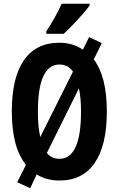

<svg xmlns="http://www.w3.org/2000/svg" viewBox="-20 -953 633 1024"><path d="M549.8 -357.9Q549.8 -178.7 485.4 -84.5Q420.9 9.8 296.9 9.8Q226.6 9.8 175.8 -22.9L141.1 50.8L71.8 19L118.2 -73.2Q76.7 -128.4 59.8 -199.2Q43 -270 43 -358.9Q43 -539.1 107.7 -632.1Q172.4 -725.1 296.9 -725.1Q368.2 -725.1 421.9 -688L455.1 -754.9L522.9 -723.1L480 -636.2Q549.8 -545.4 549.8 -357.9ZM182.1 -357.9Q182.1 -316.9 185.3 -283Q188.5 -249 194.8 -222.2L369.1 -570.8Q341.8 -608.9 297.9 -608.9Q182.1 -608.9 182.1 -357.9ZM412.1 -357.9Q412.1 -430.2 400.9 -481.9L230 -137.2Q255.4 -106 296.9 -106Q412.1 -106 412.1 -357.9ZM458 -933.1V-923.8Q444.8 -905.3 420.9 -877.9Q397 -850.6 370.1 -822.5Q343.3 -794.4 319.8 -772.9H227.1V-786.1Q253.4 -825.7 273.4 -862.5Q293.5 -899.4 309.1 -933.1Z"/></svg>

Font: Open Sans Condensed
Style: Bold
Weight: 700
Width: 3
Designer: Monotype Design Team
Foundry: Monotype Imaging Inc.
Version: Version 3.003; ttfautohint (v1.8.4)